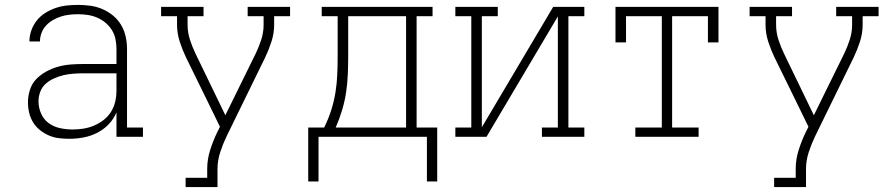

<svg xmlns="http://www.w3.org/2000/svg" viewBox="-20 -558 3640 783"><path d="M263 8Q242 8 220.5 5.5Q199 3 179.5 -5.5Q160 -14 143 -27.5Q126 -41 115 -59Q104 -77 99 -98Q94 -119 94 -141Q94 -166 102 -191.5Q110 -217 128 -235.5Q146 -254 169 -266.5Q192 -279 217 -286Q242 -293 268 -295Q294 -297 320 -297H455V-358Q455 -378 451 -398Q447 -418 436.5 -435Q426 -452 410.5 -465Q395 -478 376.5 -486Q358 -494 338 -497Q318 -500 298 -500Q281 -500 263 -498Q245 -496 228 -490.5Q211 -485 195.5 -476Q180 -467 168 -454Q156 -441 149.5 -424Q143 -407 143 -389H100Q100 -412 108 -434.5Q116 -457 130.5 -475Q145 -493 165 -505.5Q185 -518 207 -525.5Q229 -533 252 -535.5Q275 -538 298 -538Q324 -538 349 -534.5Q374 -531 397.5 -521Q421 -511 441 -494.5Q461 -478 474 -456Q487 -434 492.5 -409Q498 -384 498 -358V-38H563V0H455V-100Q444 -73 423.5 -51.5Q403 -30 376.5 -16.5Q350 -3 321 2.5Q292 8 263 8ZM276 -30Q298 -30 320.5 -33.5Q343 -37 364 -46Q385 -55 403 -69Q421 -83 433 -102.5Q445 -122 450 -144Q455 -166 455 -189V-259H320Q300 -259 279.5 -257.5Q259 -256 239.5 -251.5Q220 -247 201 -238.5Q182 -230 167 -217Q152 -204 144.5 -184.5Q137 -165 137 -145Q137 -119 147.5 -95Q158 -71 178.5 -56Q199 -41 224.5 -35.5Q250 -30 276 -30Z M737 205V167H825V131Q825 92 837 54Q849 16 866 -19L877 -41L816 -166L739 -323Q724 -354 713 -388Q702 -422 702 -457V-492H637V-530H810V-492H745V-457Q745 -426 754.5 -396.5Q764 -367 777 -340L899 -88L1023 -340Q1036 -367 1045.5 -396.5Q1055 -426 1055 -457V-492H990V-530H1163V-492H1098V-457Q1098 -422 1087 -388Q1076 -354 1061 -323L904 -2Q889 29 878 63Q867 97 867 131V205Z M1279 182H1237V-38H1302Q1319 -72 1330.5 -108Q1342 -144 1348 -181Q1354 -218 1355.5 -256Q1357 -294 1357 -331V-492H1292V-530H1744V-492H1679V-38H1763V182H1721V0H1279ZM1636 -38V-492H1400V-331Q1400 -294 1398.5 -256.5Q1397 -219 1391.5 -182Q1386 -145 1375 -108.5Q1364 -72 1349 -38Z M1837 0V-38H1902V-492H1837V-530H2010V-492H1945V-39L2236 -530H2363V-492H2298V-38H2363V0H2190V-38H2255V-491L1964 0Z M2571 0V-38H2679V-492H2533V-385H2490V-530H2910V-385H2867V-492H2721V-38H2829V0Z M3137 205V167H3225V131Q3225 92 3237 54Q3249 16 3266 -19L3277 -41L3216 -166L3139 -323Q3124 -354 3113 -388Q3102 -422 3102 -457V-492H3037V-530H3210V-492H3145V-457Q3145 -426 3154.5 -396.5Q3164 -367 3177 -340L3299 -88L3423 -340Q3436 -367 3445.5 -396.5Q3455 -426 3455 -457V-492H3390V-530H3563V-492H3498V-457Q3498 -422 3487 -388Q3476 -354 3461 -323L3304 -2Q3289 29 3278 63Q3267 97 3267 131V205Z"/></svg>

Font: Iosevka Curly Slab XLtEx
Style: Regular
Weight: 200
Width: 7
Monospace: yes
Designer: Belleve Invis
Foundry: Belleve Invis
Version: Version 11.1.0; ttfautohint (v1.8.3)